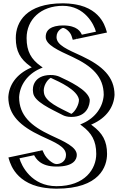

<svg xmlns="http://www.w3.org/2000/svg" viewBox="-20 -860 739 1155"><path d="M391 -176C318 -214 222 -256 219 -305C210 -352 258.9 -411.3 307 -389C360.7 -364.1 471 -312 480 -260C481 -219 433.3 -154 391 -176ZM320 275C87 275 55 84 55 84L215 50C215 50 238 127 320 127C381 127 402 101 402 72C402 31 339 2 252 -38C131 -95 55 -162 55 -276C59 -351 106 -419 189 -456C129 -499 100 -549 100 -631C100 -739 178 -840 358 -840C571 -840 599 -661 599 -661L439 -627C439 -627 434 -692 358 -692C316 -692 295 -668 295 -637C295 -597 360 -567 447 -527C568 -470 644 -403 644 -289C640 -214 593 -146 510 -109C569 -65 599 -15 599 66C599 152 540 275 320 275ZM384.1 -162.7C315.4 -198.4 210.1 -238.8 204.1 -303.2C196.3 -346.9 228.6 -400.4 275 -408C287.4 -410 300.6 -408.5 313.3 -402.6C365.5 -378.4 483.5 -327.8 495 -261.5C496 -219.5 459.2 -157 409.2 -156.6C400.8 -156.5 392.2 -158.5 384.1 -162.7ZM320 260C136.7 260 86.1 138.2 73.3 95.4L205.8 67.3C217.1 91.5 249.3 142 320 142C385.4 142 417 111.2 417 72C417 16.2 341.2 -13.5 258.3 -51.6C138.5 -108 70.4 -170.8 70 -275.6C74 -345 116.8 -407.4 195.1 -442.3L219 -453L197.7 -468.2C140.9 -509 115 -553.2 115 -631C115 -730.3 184.6 -825 358 -825C523.8 -825 569.3 -712.3 580.9 -672.5L450.4 -644.8C443.1 -667.9 419.5 -707 358 -707C309.2 -707 280 -676.4 280 -637C280 -582 357.9 -551.5 440.7 -513.4C560.5 -457 628.6 -394.2 629 -289.4C625 -220 582.2 -157.6 503.9 -122.7L480.5 -112.3L501 -97C557.2 -55.1 584 -10.6 584 66C584 144.1 532.8 260 320 260ZM384.1 -162.7C392.2 -158.5 400.8 -156.5 409.2 -156.6C459.2 -157 496 -219.5 495 -261.5C483.5 -327.8 365.5 -378.4 313.3 -402.6C300.6 -408.5 287.4 -410 275 -408C228.6 -400.4 196.3 -346.9 204.1 -303.2C210.1 -238.8 315.4 -198.4 384.1 -162.7ZM320 260C532.8 260 584 144.1 584 66C584 -10.6 557.2 -55.1 501 -97L480.5 -112.3L503.9 -122.7C582.2 -157.6 625 -220 629 -289.4C628.6 -394.2 560.5 -457 440.7 -513.4C357.9 -551.5 280 -582 280 -637C280 -676.4 309.2 -707 358 -707C419.5 -707 443.1 -667.9 450.4 -644.8L580.9 -672.5C569.3 -712.3 523.8 -825 358 -825C184.6 -825 115 -730.3 115 -631C115 -553.2 140.9 -509 197.7 -468.2L219 -453L195.1 -442.3C116.8 -407.4 74 -345 70 -275.6C70.4 -170.8 138.5 -108 258.3 -51.6C341.2 -13.5 417 16.2 417 72C417 111.2 385.4 142 320 142C249.3 142 217.1 91.5 205.8 67.3L73.3 95.4C86.1 138.2 136.7 260 320 260ZM391 -176C436.7 -152.2 480.9 -222.4 480 -260C470.9 -312.5 361 -364 307 -389C253.4 -413.9 211.6 -346.5 219 -305.2C223.8 -253.7 317.7 -214.2 391 -176ZM644 -289 644 -289.5C643.6 -402.7 568.2 -469.9 447 -527C359.8 -567.1 295 -596.4 295 -637C295 -667.8 316.2 -692 358 -692C411.6 -692 430 -659.4 436.1 -640.2L440.3 -627.3L599.7 -661.2L595.3 -676.6C583 -719.2 532.7 -840 358 -840C178.1 -840 100 -738.9 100 -631C100 -549.1 129.1 -498.9 189 -456C108.8 -420.3 59.4 -352.6 55 -276L55 -275.5C55.4 -162.3 130.8 -95.1 252 -38C339.2 2.1 402 30.5 402 72C402 100.6 380.8 127 320 127C257.7 127 229.8 83.1 219.4 60.9L214.3 50.1L54.2 84.2L58.9 99.8C72.6 145.3 128.1 275 320 275C539.9 275 599 151.9 599 66C599 -15 568.8 -64.9 510 -109C594.3 -147 639.6 -213.4 644 -289ZM358.5 -167.2C368 -162.3 384.5 -156.6 408.5 -156.6C505.6 -156.4 520.7 -230.7 520 -260.1L520 -260.6C509.7 -319.6 392.1 -373.4 338.1 -398.4C326.3 -403.9 306.9 -409.4 282 -408.8C185.9 -406.6 172.6 -339.1 179 -304.3C183 -248.4 288.1 -203.9 358.5 -167.2ZM320 260C169 260 108.8 136.5 97 92.3L185.2 73.6C196.4 93.2 222 142 320 142C422.5 142 442 99.9 442 72C442 24.5 368.5 -8.2 283.1 -47.4C167.5 -101.9 95.2 -164.8 95 -275.8C99.1 -349.4 146.5 -413.8 219.6 -446.3L236.9 -454L224.4 -463C168.2 -503.2 140 -550.2 140 -631C140 -741.7 224.8 -825 358 -825C490.3 -825 546.2 -712 557.1 -669.3L472.3 -651.3C464.7 -668 446.1 -707 358 -707C350.3 -707 342.6 -706.6 335.3 -705.8C265.2 -697.8 255 -664.1 255 -637C255 -590.3 330.5 -556.8 415.9 -517.6C531.5 -463.1 603.8 -400.2 604 -289.2C599.9 -215.6 552.5 -151.2 479.4 -118.7L462.4 -111.1L474.3 -102.3C530 -60.7 559 -13.7 559 66C559 155.3 492.2 260 320 260ZM409.6 -175C338.1 -211.4 249.4 -247.2 244 -303.9C237.9 -338.4 262 -379.4 285.3 -391.7C339.9 -366.6 444.8 -319.5 455 -260.9C455.7 -231.9 433.6 -190.4 409.6 -175ZM320 275C580.3 275 624 140.8 624 66C624 -11.8 596.1 -59.5 536.8 -103.7L528.1 -110.2L534.5 -113C622.8 -152.4 664.9 -217.7 669 -289.3C668.6 -397 597.1 -463.8 471.8 -522.8C386.5 -562.1 320 -588.1 320 -637C320 -679.3 357.3 -692 358 -692C372.5 -692 402.1 -670.2 410.7 -643L417.8 -620.6L623.5 -664.3L620.6 -674.1C610.6 -708.8 573 -840 358 -840C138 -840 75 -727.6 75 -631C75 -552.1 101.8 -504.6 162.3 -461.2L171.1 -454.9L164.5 -452C76.2 -412.6 34.1 -347.3 30 -275.8C30.4 -168 101.9 -101.2 227.2 -42.2C312.5 -2.9 377 22.2 377 72C377 112.2 343 127 320 127C296.9 127 258.7 93.6 245.2 64.7L235.4 43.8L30.6 87.3L33.5 97.1C44.9 134.8 88 275 320 275Z"/></svg>

Font: Hussar Outliner
Style: Regular
Weight: 700
Foundry: Cannot Into Space Fonts
Version: Version 0.92